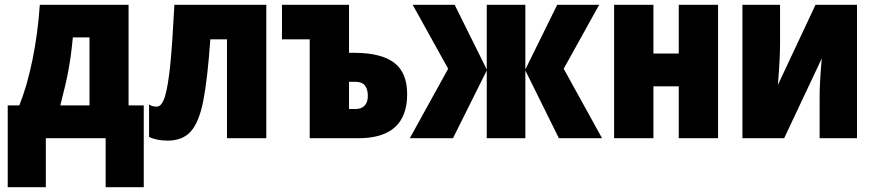

<svg xmlns="http://www.w3.org/2000/svg" viewBox="-20 -573 3624 796"><path d="M513 -136H576V203H418V0H170V203H12V-136H60Q92 -215 114.5 -324.5Q137 -434 145 -553H513ZM282 -418Q275 -343 264 -283.5Q253 -224 230 -136H351V-418Z M921 0V-410H852Q840 -241 822.5 -153.5Q805 -66 771 -28Q737 10 675 10Q631 10 598 -5V-140Q610 -131 630 -131Q651 -131 664 -173.5Q677 -216 686 -306Q695 -396 703 -553H1084V0Z M1427 -354H1448Q1560 -354 1614 -313Q1668 -272 1668 -183Q1668 0 1466 0H1264V-410H1149V-553H1427ZM1427 -234V-121H1454Q1478 -121 1491.5 -135Q1505 -149 1505 -175Q1505 -204 1492.5 -219Q1480 -234 1452 -234Z M2317 -288 2476 0H2297L2158 -281V0H1998V-281L1858 0H1679L1838 -288L1691 -553H1865L1998 -285V-553H2158V-285L2290 -553H2464Z M2689 -351H2794V-553H2957V0H2794V-215H2689V0H2526V-553H2689Z M3214 -392Q3214 -329 3205 -221L3361 -553H3533V0H3378V-173Q3378 -232 3387 -331L3231 0H3058V-553H3214Z"/></svg>

Font: Noto Sans UI CondBlack
Style: Regular
Weight: 900
Width: 3
Designer: Monotype Design Team
Foundry: Monotype Imaging Inc.
Version: Version 1.001